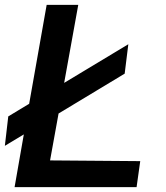

<svg xmlns="http://www.w3.org/2000/svg" viewBox="-46 -770 684 790"><path d="M160 -110 531 -107 516 0H14L52 -217L-26 -170L-12 -291L74 -343L146 -750H276L218 -429L482 -588L467 -467L195 -303Z"/></svg>

Font: Hermit
Style: Bold Italic
Weight: 700
Italic angle: -10°
Designer: Pablo Caro
Version: Version 2.000;PS 002.000;hotconv 1.0.88;makeotf.lib2.5.64775